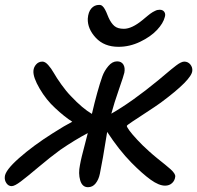

<svg xmlns="http://www.w3.org/2000/svg" viewBox="-31 -800 814 792"><path d="M458 -606.9Q398.9 -606.9 364.3 -644Q329.6 -681.2 331.1 -723.1Q333 -750.5 345.7 -765.1Q358.4 -779.8 377.9 -779.8Q382.3 -779.8 385.7 -778.6Q389.2 -777.3 392.3 -774.2Q395.5 -771 397.7 -768.1Q399.9 -765.1 402.8 -759.5Q405.8 -753.9 407.5 -750Q409.2 -746.1 412.1 -738.8Q415 -731.4 417 -727.1Q427.2 -704.6 440.7 -692.9Q454.1 -681.2 480 -681.2Q512.7 -681.2 556.2 -716.8Q558.6 -718.8 567.4 -726.1Q576.2 -733.4 578.9 -735.6Q581.5 -737.8 588.6 -743.2Q595.7 -748.5 599.1 -750.2Q602.5 -752 608.2 -754.9Q613.8 -757.8 618.4 -758.8Q623 -759.8 627.9 -759.8Q640.6 -759.8 646.7 -751Q652.8 -742.2 648.9 -730Q642.6 -704.1 616.5 -676.3Q590.3 -648.4 547.1 -627.7Q503.9 -606.9 458 -606.9ZM17.1 -32.2Q3.9 -32.2 -4.4 -44.2Q-12.7 -56.2 -11.2 -70.8Q-9.8 -97.2 47.6 -147.9Q105 -198.7 186 -250Q237.3 -282.7 267.1 -297.9Q235.4 -317.9 196.8 -354Q160.2 -387.2 132.6 -434.3Q105 -481.4 106.9 -507.8Q107.9 -522.9 118.2 -534.4Q128.4 -545.9 144 -545.9Q155.3 -545.9 167.7 -532Q180.2 -518.1 191.2 -498.8Q202.1 -479.5 221.9 -451.7Q241.7 -423.8 262.2 -402.8Q309.1 -353 348.1 -330.1Q370.6 -426.8 391.1 -484.9Q399.4 -507.8 415.8 -527.3Q432.1 -546.9 452.1 -546.9Q469.7 -546.9 477.8 -533.9Q485.8 -521 481.9 -500Q479.5 -488.3 459.7 -431.6Q439.9 -375 428.2 -331.1Q514.2 -380.4 622.1 -469.2Q633.3 -478.5 648.9 -491.7Q664.6 -504.9 674.6 -513.2Q684.6 -521.5 695.6 -529.8Q706.5 -538.1 714.8 -542Q723.1 -545.9 729 -545.9Q744.6 -545.9 754.2 -533.9Q763.7 -522 762.2 -507.8Q759.8 -471.2 632.8 -377Q610.4 -360.8 573.2 -336.7Q536.1 -312.5 514.2 -297.9Q492.2 -283.2 492.2 -280.8Q491.7 -276.9 502.4 -262Q513.2 -247.1 535.2 -223.4Q557.1 -199.7 584 -175.8Q599.6 -161.6 618.9 -146Q638.2 -130.4 649.9 -121.1Q661.6 -111.8 672.4 -102.1Q683.1 -92.3 687.7 -85Q692.4 -77.6 691.9 -71.8Q690.4 -55.7 679 -44.9Q667.5 -34.2 649.9 -34.2Q624.5 -34.2 590.6 -58.6Q556.6 -83 511.2 -128.9Q459.5 -181.6 411.1 -255.9Q391.6 -133.3 380.9 -83Q376 -59.1 363.5 -43.5Q351.1 -27.8 332 -27.8Q308.1 -27.8 299.8 -56.2Q291.5 -84.5 298.8 -119.1Q301.8 -136.2 306.6 -155.8Q311.5 -175.3 319.1 -204.3Q326.7 -233.4 331.1 -251Q277.3 -222.7 216.8 -181.2Q177.2 -152.3 128.9 -111.6Q80.6 -70.8 54.9 -51.5Q29.3 -32.2 17.1 -32.2Z"/></svg>

Font: Shantell Sans Bouncy
Style: Italic
Weight: 400
Italic angle: -11.31°
Designer: Stephen Nixon, Anya Danilova, Shantell Martin
Foundry: Arrow Type
Version: Version 1.006;[9816181b4]